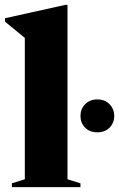

<svg xmlns="http://www.w3.org/2000/svg" viewBox="-30 -765 486 785"><path d="M246 -32 299 -15.5V0H18.5V-15.5L71.5 -32V-610Q62 -618 40.8 -635.2Q19.5 -652.5 -9.5 -676.5V-690.5L236.5 -745H246ZM368 -224Q337 -224 318 -243.2Q299 -262.5 299 -291Q299 -319 318 -338.8Q337 -358.5 368 -358.5Q399 -358.5 418 -338.8Q437 -319 437 -291Q437 -262.5 418 -243.2Q399 -224 368 -224Z"/></svg>

Font: Newsreader Display
Style: Bold
Weight: 700
Designer: Hugues Gentile
Foundry: Production Type
Version: Version 1.001